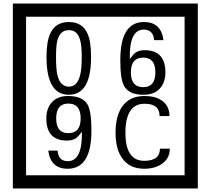

<svg xmlns="http://www.w3.org/2000/svg" viewBox="-20 -980 1195 1090"><path d="M1103 90H53V-960H1103ZM1028 15V-885H128V15ZM497 -656Q497 -442 371 -442Q244 -442 244 -656Q244 -744 265 -789Q294 -855 371 -855Q448 -855 477 -789Q497 -745 497 -656ZM444 -656Q444 -723 435 -752Q420 -809 371 -809Q322 -809 306 -752Q298 -723 298 -656Q298 -587 306 -553Q322 -488 371 -488Q419 -488 435 -554Q444 -587 444 -656ZM919 -569Q919 -511 886.5 -476.5Q854 -442 795 -442Q711 -442 684 -493Q663 -531 663 -639Q663 -855 797 -855Q895 -855 908 -752H855Q850 -812 796 -812Q713 -812 717 -645Q738 -673 748 -680Q768 -695 801 -695Q919 -695 919 -569ZM862 -569Q862 -653 793 -653Q723 -653 723 -569Q723 -485 793 -485Q862 -485 862 -569ZM499 -238Q499 -22 364 -22Q267 -22 254 -125H307Q311 -65 365 -65Q448 -65 445 -232Q424 -205 414 -197Q394 -182 360 -182Q243 -182 243 -308Q243 -366 275.5 -400.5Q308 -435 366 -435Q450 -435 478 -385Q499 -346 499 -238ZM438 -308Q438 -392 368 -392Q299 -392 299 -308Q299 -224 368 -224Q438 -224 438 -308ZM944 -136Q944 -80 898 -49Q858 -22 799 -22Q714 -22 672 -84Q636 -136 636 -226Q636 -317 671 -371Q713 -435 800 -435Q862 -435 899 -409Q942 -379 942 -321H886Q886 -391 801 -391Q692 -391 692 -226Q692 -67 799 -67Q888 -67 888 -136Z"/></svg>

Font: Unicode BMP Fallback SIL
Style: Regular
Weight: 400
Foundry: NRSI, SIL International
Version: Version 5.1 Based on Unicode 5.1